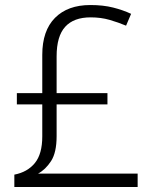

<svg xmlns="http://www.w3.org/2000/svg" viewBox="-20 -743 611 763"><path d="M339 -723Q390 -723 429.5 -713Q469 -703 501 -688L481 -641Q450 -654 415.5 -664Q381 -674 340 -674Q273 -674 239 -636.5Q205 -599 205 -519V-373H407V-328H205V-202Q205 -137 183 -103Q161 -69 131 -53H527V0H37V-49Q89 -59 118.5 -95Q148 -131 148 -201V-328H47V-373H148V-525Q148 -621 198.5 -672Q249 -723 339 -723Z"/></svg>

Font: Noto Sans Sinhala Light
Style: Regular
Weight: 300
Designer: Jelle Bosma - Monotype Design Team
Foundry: Monotype Imaging Inc.
Version: Version 2.006; ttfautohint (v1.8.4.7-5d5b)